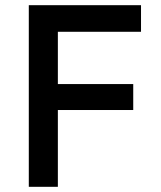

<svg xmlns="http://www.w3.org/2000/svg" viewBox="-20 -720 620 740"><path d="M91 0V-700H523.5V-597.5H203V-396H493.5V-296H203V0Z"/></svg>

Font: Geologica
Style: Regular
Weight: 400
Designer: Sindre Bremnes, Frode Helland
Foundry: Monokrom Skriftforlag AS
Version: Version 1.010; ttfautohint (v1.8.4.7-5d5b);gftools[0.9.28]